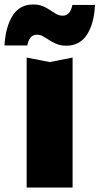

<svg xmlns="http://www.w3.org/2000/svg" viewBox="-63 -837 444 857"><path d="M-43 -634Q-38 -718 -6.5 -767.5Q25 -817 85 -817Q110 -817 128 -809.5Q146 -802 160.5 -792Q175 -782 188.5 -774.5Q202 -767 217 -767Q235 -767 245.5 -780Q256 -793 260 -815H361Q357 -731 325 -682Q293 -633 233 -633Q209 -633 190.5 -640.5Q172 -648 157.5 -657.5Q143 -667 130 -674.5Q117 -682 102 -682Q84 -682 73.5 -669.5Q63 -657 59 -634ZM56 -580 159 -560 261 -580V0H56Z"/></svg>

Font: Unbounded
Style: Bold
Weight: 700
Designer: Luke Prowse, Jean-Baptiste Morizot, Fátima Lázaro, Florian Runge
Foundry: NaN
Version: Version 1.700